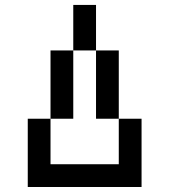

<svg xmlns="http://www.w3.org/2000/svg" viewBox="-20 -747 676 767"><path d="M90.9 -272.7V0H545.5V-272.7H454.5V-90.9H181.8V-272.7ZM181.8 -545.5V-272.7H272.7V-545.5ZM272.7 -727.3V-545.5H363.6V-727.3ZM363.6 -545.5V-272.7H454.5V-545.5Z"/></svg>

Font: Departure Mono
Style: Regular
Weight: 400
Monospace: yes
Designer: Helena Zhang
Version: Version 1.500;Glyphs 3.3.1 (3343)